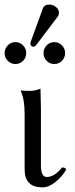

<svg xmlns="http://www.w3.org/2000/svg" viewBox="-25 -804 326 834"><path d="M189 -784.2Q204.6 -784.2 217.8 -773.9Q231 -763.7 231 -749Q231 -738.3 225.1 -731L132.8 -608.9Q127 -601.1 121.1 -601.1Q115.2 -601.1 111.1 -604.7Q106.9 -608.4 106.9 -613.8Q106.9 -618.2 108.9 -624L161.1 -767.1Q167 -784.2 189 -784.2ZM8.8 -539.8Q-4.9 -553.7 -4.9 -573.2Q-4.9 -592.8 8.8 -606.9Q22.5 -621.1 42 -621.1Q61.5 -621.1 75.2 -606.9Q88.9 -592.8 88.9 -573.2Q88.9 -553.7 75.2 -539.8Q61.5 -525.9 42 -525.9Q22.5 -525.9 8.8 -539.8ZM177.7 -539.8Q164.1 -553.7 164.1 -573.2Q164.1 -592.8 177.7 -606.9Q191.4 -621.1 210.9 -621.1Q230.5 -621.1 244.1 -606.9Q257.8 -592.8 257.8 -573.2Q257.8 -553.7 244.1 -539.8Q230.5 -525.9 210.9 -525.9Q191.4 -525.9 177.7 -539.8ZM82 -307.1Q82 -374 64.9 -409.2L66.9 -411.1Q78.6 -409.2 106 -409.2Q127.4 -409.2 150.9 -418.9Q152.8 -357.9 152.8 -327.1V-85Q152.8 -35.2 178.2 -35.2Q211.9 -35.2 245.1 -77.1Q246.6 -76.7 249.5 -76.2Q252.4 -75.7 253.4 -75.4Q254.4 -75.2 256.3 -74.5Q258.3 -73.7 259 -73Q259.8 -72.3 260.7 -70.6Q261.7 -68.8 262.2 -66.9Q245.1 -37.1 216.3 -13.7Q187.5 9.8 159.2 9.8Q82 9.8 82 -67.9Z"/></svg>

Font: Linux Libertine Display G
Style: Regular
Weight: 400
Designer: Philipp H. Poll
Foundry: Philipp H. Poll
Version: Version 5.0.9